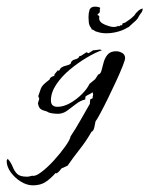

<svg xmlns="http://www.w3.org/2000/svg" viewBox="-73 -352 449 577"><path d="M26 205Q8 205 -10 194Q-28 183 -40.5 166Q-53 149 -53 131L-50 125Q-40 136 -35 149Q-30 162 -21.5 170.5Q-13 179 8 179Q12 179 16 178Q20 177 24 176Q33 179 51.5 165Q70 151 89.5 129.5Q109 108 123.5 87.5Q138 67 139 58Q155 34 169 9Q183 -16 197 -40L198 -53L207 -58L205 -59L207 -68L205 -75Q201 -71 195 -68.5Q189 -66 184 -62L183 -53Q169 -50 155.5 -39.5Q142 -29 129 -19.5Q116 -10 101 -10Q94 -10 83.5 -11.5Q73 -13 68 -17Q55 -20 49 -24.5Q43 -29 41 -42L45 -55L42 -63Q47 -78 49.5 -85Q52 -92 57.5 -97.5Q63 -103 76 -113Q77 -118 81.5 -120.5Q86 -123 90 -124L91 -129L101 -141L104 -139L110 -148Q117 -153 124.5 -154.5Q132 -156 139 -160Q141 -171 152.5 -173.5Q164 -176 166 -184H170L187 -195L193 -192L207 -201Q213 -201 218.5 -202Q224 -203 229 -203L233 -201Q213 -194 187 -178.5Q161 -163 136.5 -142.5Q112 -122 96 -98Q80 -74 80 -50Q80 -31 100 -31Q118 -31 137.5 -42Q157 -53 173 -69Q189 -85 196 -100L213 -114L222 -128Q229 -129 232 -140Q235 -151 238.5 -164.5Q242 -178 250.5 -188Q259 -198 276 -198Q285 -198 294 -193Q303 -188 303 -177Q303 -172 295.5 -153Q288 -134 276 -108Q264 -82 251.5 -56.5Q239 -31 228.5 -11.5Q218 8 214 13Q213 19 210.5 30.5Q208 42 202 44Q186 72 167 96Q148 120 130 146L112 154Q109 158 105.5 162Q102 166 97 169L94 168Q80 184 64.5 194.5Q49 205 26 205ZM220 -256Q219 -257 218.5 -256.5Q218 -256 217 -257Q216 -257 215 -257.5Q214 -258 214 -258L209 -261L206 -263Q205 -264 205 -263Q205 -262 203 -263L201 -268Q196 -273 194 -283Q194 -286 193.5 -290.5Q193 -295 193 -301Q193 -313 196 -322Q196 -324 199 -327Q203 -332 213 -332Q219 -332 224 -330.5Q229 -329 228 -327Q227 -325 227 -323Q227 -321 227 -317Q227 -314 224 -312Q221 -310 220 -308Q220 -306 222 -306Q224 -306 224 -304Q226 -303 225.5 -301Q225 -299 225 -297Q225 -285 242 -278Q259 -271 268 -271Q271 -271 275 -271.5Q279 -272 281 -274Q283 -275 283.5 -273.5Q284 -272 285 -273Q287 -274 287 -274.5Q287 -275 289 -276H291Q297 -276 294 -279Q294 -282 303 -284Q310 -289 316 -293Q322 -297 329 -304L331 -306L335 -312Q344 -322 350 -324.5Q356 -327 356 -326Q355 -322 355 -320.5Q355 -319 354 -318Q353 -315 351.5 -313.5Q350 -312 348 -309Q344 -303 342.5 -299.5Q341 -296 335 -290L326 -282L314 -271L310 -269Q306 -267 306 -267Q305 -265 304 -265.5Q303 -266 301 -264L296 -262Q295 -261 294.5 -261Q294 -261 294 -261Q284 -257 271.5 -254.5Q259 -252 247 -252Q232 -252 220 -256Z"/></svg>

Font: Kolker Brush
Style: Regular
Weight: 400
Designer: Robert E. Leuschke
Foundry: Robert E. Leuschke
Version: Version 1.010; ttfautohint (v1.8.3)